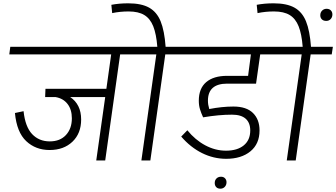

<svg xmlns="http://www.w3.org/2000/svg" viewBox="-20 -967 2026 1157"><path d="M831 -639H704L614 0H560L614 -382H403Q435 -361 452 -327Q469 -293 469 -247Q469 -163 416.5 -113Q364 -63 279 -63Q195 -63 138 -116.5Q81 -170 70 -286L122 -297Q132 -203 173.5 -159Q215 -115 280 -115Q342 -115 377.5 -153.5Q413 -192 413 -254Q413 -307 387 -340.5Q361 -374 315 -382H252L254 -432H621L650 -639H36L42 -685H838Z M1103 -639H976L886 0H832L922 -639H797L803 -685H928Q922 -762 903.5 -808.5Q885 -855 849.5 -876.5Q814 -898 755 -898Q703 -898 656 -888L651 -938Q698 -947 753 -947Q832 -947 878.5 -921Q925 -895 948 -838.5Q971 -782 978 -685H1110Z M1233 -360Q1233 -336 1241 -310Q1318 -325 1387 -325Q1465 -325 1504.5 -286Q1544 -247 1544 -181Q1544 -100 1489 -55Q1434 -10 1343 -10Q1267 -10 1197.5 -44.5Q1128 -79 1072 -144L1109 -182Q1156 -124 1216.5 -91.5Q1277 -59 1342 -59Q1410 -59 1449 -91Q1488 -123 1488 -181Q1488 -227 1460.5 -251.5Q1433 -276 1378 -276Q1299 -276 1204 -260Q1192 -286 1185 -309Q1178 -332 1178 -360Q1178 -434 1222.5 -472Q1267 -510 1349 -510H1475L1492 -639H1069L1076 -685H1712L1706 -639H1548L1523 -463H1349Q1233 -463 1233 -360Z M1274 136Q1274 119 1284.5 108.5Q1295 98 1312 98Q1327 98 1336 107.5Q1345 117 1345 131Q1345 148 1334.5 159Q1324 170 1308 170Q1292 170 1283 160.5Q1274 151 1274 136Z M1979 -639H1852L1762 0H1708L1798 -639H1673L1679 -685H1804Q1798 -762 1779.5 -808.5Q1761 -855 1725.5 -876.5Q1690 -898 1631 -898Q1579 -898 1532 -888L1527 -938Q1574 -947 1629 -947Q1708 -947 1754.5 -921Q1801 -895 1824 -838.5Q1847 -782 1854 -685H1986ZM1910 -875Q1910 -892 1921 -903Q1932 -914 1948 -914Q1964 -914 1973.5 -904.5Q1983 -895 1983 -880Q1983 -863 1972.5 -852Q1962 -841 1946 -841Q1929 -841 1919.5 -850.5Q1910 -860 1910 -875Z"/></svg>

Font: FiraGO Light
Style: Italic
Weight: 300
Italic angle: -8°
Designer: bBox Type GmbH
Foundry: bBox Type GmbH
Version: Version 1.001